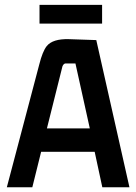

<svg xmlns="http://www.w3.org/2000/svg" viewBox="-20 -789 573 809"><path d="M525.4 0 385.7 -620.1 270.5 -624Q202.1 -626 176.8 -594.7Q159.2 -572.3 145.5 -517.6L8.8 0H116.2L153.3 -149.4H378.9L411.1 0ZM243.2 -509.8Q248 -520.5 254.9 -521.5H297.9L358.4 -248H177.7ZM410.2 -768.6H146.5V-689.5H410.2Z"/></svg>

Font: Gemunu Libre
Style: Bold
Weight: 700
Designer: Pushpananda Ekanayake, Sol Matas, Kosala Senevirathne
Foundry: Mooniak
Version: Version 1.001